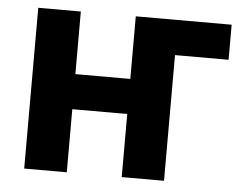

<svg xmlns="http://www.w3.org/2000/svg" viewBox="-44 -597 810 649"><g transform="rotate(5 361.0 -272.5)"><path d="M204.9 -545.5V-333.1H391.3V-545.5H716.6V-426.5H534.8V0H391.3V-214.1H204.9V0H60.4V-545.5Z"/></g></svg>

Font: Inter P
Style: Bold
Weight: 700
Designer: Rasmus Andersson
Foundry: rsms
Version: Version 3.018;git-588b23468